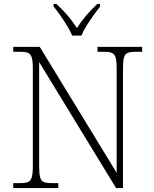

<svg xmlns="http://www.w3.org/2000/svg" viewBox="-20 -951 778 971"><path d="M47 0V-25H84Q109 -25 122 -30.5Q135 -36 140.5 -54.5Q146 -73 146 -109V-606Q146 -643 140.5 -660.5Q135 -678 121.5 -683.5Q108 -689 84 -689H47V-714H181L570 -77V-606Q570 -643 564.5 -660.5Q559 -678 545.5 -683.5Q532 -689 508 -689H473V-714H699V-689H664Q639 -689 625.5 -683.5Q612 -678 607 -660Q602 -642 602 -605V0H567L178 -637V-109Q178 -73 183 -54.5Q188 -36 201.5 -30.5Q215 -25 240 -25H275V0ZM345 -771Q336 -794 319.5 -820.5Q303 -847 285 -873Q267 -899 251 -918V-931H265Q289 -909 306.5 -890Q324 -871 339 -851.5Q354 -832 369 -809Q384 -832 399 -851.5Q414 -871 431.5 -890Q449 -909 472 -931H486V-918Q471 -899 452.5 -873Q434 -847 417.5 -820.5Q401 -794 392 -771Z"/></svg>

Font: Noto Serif Thai ExtraLight
Style: Regular
Weight: 250
Version: Version 2.001